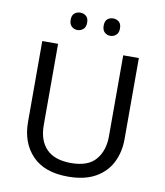

<svg xmlns="http://www.w3.org/2000/svg" viewBox="-97 -988 926 1077"><g transform="rotate(10 365.5 -449.0)"><path d="M640 -252Q640 -178 610 -118.5Q580 -59 518.5 -24.5Q457 10 362 10Q229 10 159.5 -62.5Q90 -135 90 -254V-714H180V-251Q180 -164 226.5 -116Q273 -68 367 -68Q464 -68 507.5 -119.5Q551 -171 551 -252V-714H640ZM226 -859Q226 -885 240 -896.5Q254 -908 273 -908Q292 -908 306 -896.5Q320 -885 320 -859Q320 -834 306 -821.5Q292 -809 273 -809Q254 -809 240 -821.5Q226 -834 226 -859ZM414 -859Q414 -885 427.5 -896.5Q441 -908 460 -908Q479 -908 493 -896.5Q507 -885 507 -859Q507 -834 493 -821.5Q479 -809 460 -809Q441 -809 427.5 -821.5Q414 -834 414 -859Z"/></g></svg>

Font: Noto Sans Hatran
Style: Regular
Weight: 400
Designer: Monotype Design Team
Foundry: Monotype Imaging Inc.
Version: Version 2.001; ttfautohint (v1.8.4.7-5d5b)